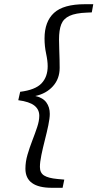

<svg xmlns="http://www.w3.org/2000/svg" viewBox="-20 -735 464 914"><path d="M67 -258 76 -298Q148 -307 177.5 -338Q207 -369 207 -420Q207 -445 199.5 -480Q192 -515 192 -552Q192 -632 237 -673.5Q282 -715 385 -715H424L417 -676L394 -675Q340 -673 311 -659.5Q282 -646 271.5 -619Q261 -592 261 -547Q261 -527 262 -501.5Q263 -476 263.5 -452Q264 -428 264 -412Q264 -360 232 -324.5Q200 -289 148 -278Q184 -270 200.5 -247.5Q217 -225 217 -193Q217 -172 210 -138.5Q203 -105 193.5 -68Q184 -31 177 3Q170 37 170 60Q170 88 190 100.5Q210 113 253 117L286 120L278 159H227Q101 159 101 68Q101 35 111 1Q121 -33 134 -66.5Q147 -100 157 -130Q167 -160 167 -184Q167 -214 143.5 -232.5Q120 -251 67 -258Z"/></svg>

Font: Source Serif Pro
Style: Italic
Weight: 400
Italic angle: -12°
Designer: Frank Grießhammer
Foundry: Adobe Systems Incorporated
Version: Version 3.001;hotconv 1.0.111;makeotfexe 2.5.65597